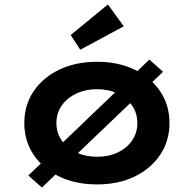

<svg xmlns="http://www.w3.org/2000/svg" viewBox="-20 -817 864 861"><path d="M168 24 107 -30 650 -550 711 -495ZM415 10Q320 10 246.5 -25Q173 -60 131 -122.5Q89 -185 89 -265Q89 -346 131 -408Q173 -470 246.5 -505Q320 -540 415 -540Q510 -540 583 -505Q656 -470 698 -408Q740 -346 740 -265Q740 -185 698 -122.5Q656 -60 583 -25Q510 10 415 10ZM415 -114Q467 -114 507.5 -133Q548 -152 572 -186.5Q596 -221 596 -265Q596 -310 572 -344Q548 -378 507.5 -397.5Q467 -417 415 -417Q364 -417 322.5 -397.5Q281 -378 257 -344Q233 -310 233 -265Q233 -221 257 -186.5Q281 -152 322.5 -133Q364 -114 415 -114ZM340 -594 297 -660 464 -797 535 -699Z"/></svg>

Font: Lexend Giga SemiBold
Style: Regular
Weight: 600
Designer: Bonnie Shaver-Troup, Thomas Jockin
Foundry: Lexend
Version: Version 1.007